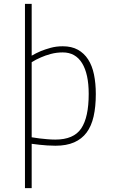

<svg xmlns="http://www.w3.org/2000/svg" viewBox="-20 -750 588 1000"><path d="M268 -23Q364 -23 403 -81Q442 -139 442 -261Q442 -365 407.5 -421Q373 -477 307 -477Q274 -477 244.5 -469Q215 -461 193 -451Q167 -440 145 -426V-35Q165 -32 186 -29Q204 -27 225.5 -25Q247 -23 268 -23ZM307 -509Q353 -509 385.5 -491Q418 -473 439 -440.5Q460 -408 469.5 -362Q479 -316 479 -260Q479 -194 467.5 -143.5Q456 -93 431 -59.5Q406 -26 366 -8.5Q326 9 269 9Q248 9 226 7.5Q204 6 186 4Q165 2 145 -1V230H110V-730H145V-460Q167 -473 193 -484Q215 -493 244 -501Q273 -509 307 -509Z"/></svg>

Font: Panefresco 1wt
Style: Regular
Weight: 250
Version: Version 1.000